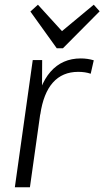

<svg xmlns="http://www.w3.org/2000/svg" viewBox="-20 -795 443 815"><path d="M119 -540H159L158 -362L107 0H43ZM130 -326Q145 -434 194.5 -490.5Q244 -547 323 -547Q337 -547 351 -545Q365 -543 378 -539L365 -482Q342 -490 312 -490Q245 -490 204.5 -444.5Q164 -399 151 -309ZM403 -747 247 -590H221L109 -746L141 -775L253 -652H230L378 -775Z"/></svg>

Font: Pathway Extreme SemiCondensed ExtraLight
Style: Italic
Weight: 250
Width: 4
Italic angle: -8°
Version: Version 1.001;gftools[0.9.26]